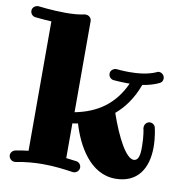

<svg xmlns="http://www.w3.org/2000/svg" viewBox="-81 -777 851 865"><g transform="rotate(10 344.0 -344.5)"><path d="M501 6C604 6 647 -68 647 -163C647 -209 638 -247 637 -251C635 -263 624 -271 612 -271C599 -271 587 -259 587 -245C587 -243 587 -241 587 -239C588 -239 595 -202 595 -161C595 -144 598 -92 568 -92C533 -92 487 -179 450 -286C488 -318 524 -365 548 -431C574 -435 600 -442 623 -453C633 -457 638 -466 638 -476C638 -489 627 -502 612 -502C609 -502 605 -501 602 -499C565 -482 517 -478 480 -478C448 -478 424 -481 423 -481C422 -481 421 -481 420 -481C409 -481 394 -472 394 -456C394 -443 403 -432 416 -430C419 -430 444 -427 480 -427C483 -427 487 -427 491 -427C446 -328 371 -277 269 -257V-674C269 -687 258 -699 243 -699C241 -699 239 -699 238 -699C213 -693 182 -691 151 -691C89 -691 28 -699 27 -699C26 -699 25 -699 24 -699C13 -699 -2 -690 -2 -674C-2 -661 7 -650 20 -648C23 -648 54 -644 95 -642V-50C76 -48 56 -45 36 -41C24 -38 15 -28 15 -16C15 -3 26 10 41 10C42 10 44 10 46 10C91 1 132 -2 170 -2C222 -2 267 4 308 10C309 10 311 10 312 10C323 10 337 0 337 -16C337 -28 328 -39 316 -41C301 -43 285 -45 268 -47V-206C276 -207 284 -208 293 -210C321 -115 385 6 501 6Z"/></g></svg>

Font: Ribeye
Style: Regular
Weight: 400
Designer: Astigmatic (AOETI)
Foundry: Astigmatic (AOETI)
Version: Version 1.000